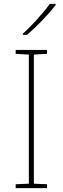

<svg xmlns="http://www.w3.org/2000/svg" viewBox="-20 -972 323 992"><path d="M267 -945V-952H237C208 -909 143 -838 98 -798V-792H119C172 -836 232 -900 267 -945ZM223 0V-20L155 -23V-690L223 -694V-714H61V-694L129 -690V-23L61 -20V0Z"/></svg>

Font: Noto Sans Malayalam Thin
Style: Regular
Weight: 100
Designer: Jelle Bosma - Monotype Design Team
Foundry: Monotype Imaging Inc.
Version: Version 2.104